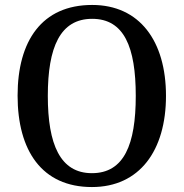

<svg xmlns="http://www.w3.org/2000/svg" viewBox="-20 -745 742 775"><path d="M351 10C543 10 650 -137 650 -358C650 -580 543 -725 352 -725C149 -725 51 -580 51 -359C51 -137 149 10 351 10ZM351 -46C223 -46 173 -162 173 -358C173 -555 223 -669 352 -669C481 -669 528 -555 528 -358C528 -162 481 -46 351 -46Z"/></svg>

Font: Noto Serif Devanagari SemiCondensed Medium
Style: Regular
Weight: 500
Width: 4
Designer: Universal Thirst, Indian Type Foundry and the Monotype Design Team
Foundry: Monotype Imaging Inc.
Version: Version 2.004